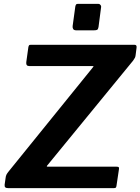

<svg xmlns="http://www.w3.org/2000/svg" viewBox="-20 -974 727 994"><path d="M23 0Q12 0 7.5 -4Q3 -8 4 -18L9 -53Q10 -63 13.5 -70Q17 -77 26 -88L459 -623Q464 -629 464.5 -630.5Q465 -632 457 -632H131Q114 -632 116 -652L127 -731Q129 -738 131 -740Q133 -742 139 -742H677Q689 -742 687 -727L682 -688Q681 -680 678.5 -675Q676 -670 669 -660L226 -119Q218 -111 227 -111H584Q592 -111 594.5 -108.5Q597 -106 596 -99L583 -12Q582 -5 579.5 -2.5Q577 0 568 0H23ZM503 -934 490 -834Q488 -823 483.5 -820Q479 -817 466 -817H375Q363 -817 359 -823.5Q355 -830 356 -839L370 -941Q372 -949 374.5 -951.5Q377 -954 384 -954H490Q496 -954 500.5 -948Q505 -942 503 -934Z"/></svg>

Font: Libre Franklin Thin SemiBold
Style: Italic
Weight: 600
Italic angle: -8°
Version: Version 3.000